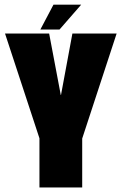

<svg xmlns="http://www.w3.org/2000/svg" viewBox="-20 -822 532 842"><path d="M153 0H340.5V-214.5L491.5 -675H297.5L247.5 -405.5H246.5L195.5 -675H2L153 -215.5ZM157 -692.5H241L336 -801.5H214.5Z"/></svg>

Font: Anybody ExtraCondensed Black
Style: Regular
Weight: 900
Width: 2
Version: Version 1.113;gftools[0.9.25]